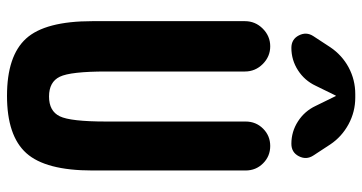

<svg xmlns="http://www.w3.org/2000/svg" viewBox="-260 -750 1019 540"><g transform="rotate(90 250.0 -480.5)"><path d="M460 -661.1V-230.5Q460 -98.6 411.1 -44.4Q362.3 9.8 250 9.8Q137.7 9.8 88.9 -43.9Q40 -97.7 40 -230.5V-659.2Q40 -688.5 61 -709.5Q82 -730.5 110.8 -730.5Q139.6 -730.5 160.6 -709.5Q181.6 -688.5 181.6 -659.2V-269.5Q181.6 -168.9 196.3 -138.7Q210.9 -108.4 252 -108.4Q293 -108.4 307.6 -138.7Q322.3 -168.9 322.3 -269.5V-661.1Q322.3 -690.4 342.3 -710.4Q362.3 -730.5 391.1 -730.5Q419.9 -730.5 439.9 -710.4Q460 -690.4 460 -661.1ZM254.9 -969.7Q294.9 -969.7 330.1 -950.7Q365.2 -931.6 386.7 -899.4L418 -851.6Q430.7 -832 419.9 -811Q409.2 -790 384.8 -790Q350.6 -790 321.8 -808.6Q293 -827.1 278.3 -858.4L251 -914.1Q251 -915 250 -915Q249 -915 249 -914.1L221.7 -858.4Q207 -827.1 178.2 -808.6Q149.4 -790 115.2 -790Q90.8 -790 80.1 -811Q69.3 -832 82 -851.6L113.3 -899.4Q135.7 -932.6 170.4 -951.2Q205.1 -969.7 245.1 -969.7Z"/></g></svg>

Font: Rounded-X Mgen+ 1m bold
Style: Bold
Weight: 700
Designer: [Source Han Sans]
Ryoko NISHIZUKA  (kana & ideographs); Paul D. Hunt (Latin, Greek & Cyrillic); Wenlong ZHANG  (bopomofo
Version: Version 1.059.20150602